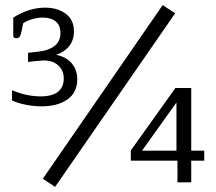

<svg xmlns="http://www.w3.org/2000/svg" viewBox="-20 -715 848 753"><path d="M148 -14 618 -695 667 -663 196 18ZM27 -321V-361Q85 -337 139 -337Q230 -337 230 -408Q230 -439 208.5 -458.5Q187 -478 151 -478Q150 -478 115 -475L90 -472V-508L134 -513Q171 -517 194 -535Q217 -553 217 -585Q217 -616 198.5 -631Q180 -646 148 -646Q107 -646 71 -624L64 -590Q61 -576 56.5 -570.5Q52 -565 44 -565Q32 -565 32 -576V-646Q94 -685 157 -685Q205 -685 237.5 -661.5Q270 -638 270 -591Q270 -558 251.5 -534.5Q233 -511 200 -500Q240 -492 261.5 -466.5Q283 -441 283 -404Q283 -352 244.5 -325Q206 -298 143 -298Q111 -298 79.5 -304.5Q48 -311 27 -321ZM676 -85H493V-125L668 -370H730V-124H781V-85H730V0H676ZM672 -124V-313L537 -124Z"/></svg>

Font: Maitree
Style: Regular
Weight: 400
Designer: CadsonDemak Team
Foundry: CadsonDemak
Version: Version 1.000